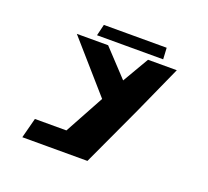

<svg xmlns="http://www.w3.org/2000/svg" viewBox="-106 -729 932 859"><g transform="rotate(20 360.0 -299.5)"><path d="M250 -598 237 -544H552L549 -598ZM150 -519 356 -284 254 -97H104L79 -1H201H389L522 -288L626 -519H489L416 -394L299 -519Z"/></g></svg>

Font: Hussar Milosc
Style: Bold
Weight: 700
Foundry: Cannot Into Space Fonts
Version: Version 1.02